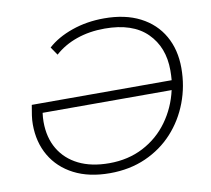

<svg xmlns="http://www.w3.org/2000/svg" viewBox="-79 -794 977 888"><g transform="rotate(-10 410.0 -350.0)"><path d="M368 5Q270 5 200 -31Q130 -67 92.5 -131Q55 -195 55 -279Q55 -299 58 -320Q61 -341 66 -369H723Q725 -392 725 -415Q725 -524 657.5 -591Q590 -658 459 -658Q387 -658 327 -637Q267 -616 224 -577L198 -615Q243 -656 313 -680.5Q383 -705 464 -705Q563 -705 633 -669Q703 -633 740 -568Q777 -503 777 -417Q777 -332 748 -255.5Q719 -179 665.5 -120.5Q612 -62 536.5 -28.5Q461 5 368 5ZM715 -324H109Q106 -302 106 -282Q106 -208 138 -154Q170 -100 229.5 -70.5Q289 -41 373 -41Q462 -41 533 -78Q604 -115 650.5 -179.5Q697 -244 715 -324Z"/></g></svg>

Font: Montserrat Light
Style: Italic
Weight: 300
Italic angle: -11.3°
Designer: Julieta Ulanovsky
Foundry: Julieta Ulanovsky
Version: Version 9.000; ttfautohint (v1.8.4.7-5d5b)